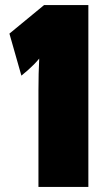

<svg xmlns="http://www.w3.org/2000/svg" viewBox="-20 -734 427 754"><path d="M131 -378V0H327V-714H153L17 -602L64 -437L89 -458C107 -474 122 -489 134 -504C132 -466 131 -424 131 -378Z"/></svg>

Font: Frost ExtraBold
Style: Regular
Weight: 800
Designer: Lee Frost
Foundry: Lee Frost for Ice Communication Norge AS
Version: Version 2.011;hotconv 1.0.107;makeotfexe 2.5.65593